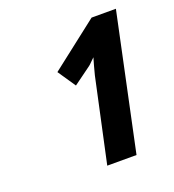

<svg xmlns="http://www.w3.org/2000/svg" viewBox="-89 -915 515 569"><g transform="rotate(-20 169.0 -630.0)"><path d="M154.8 -416 211.9 -680.2Q215.8 -695.8 219.2 -707.8Q222.7 -719.7 226.1 -731.9Q219.7 -726.1 214.4 -720.5Q209 -714.8 205.1 -711.9L148.9 -670.9L110.8 -727.1L261.2 -844.2H337.9L247.1 -416Z"/></g></svg>

Font: Open Sans Condensed
Style: Bold Italic
Weight: 700
Width: 3
Italic angle: -12°
Designer: Monotype Design Team
Foundry: Monotype Imaging Inc.
Version: Version 3.003; ttfautohint (v1.8.4)